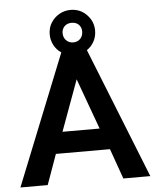

<svg xmlns="http://www.w3.org/2000/svg" viewBox="-58 -921 789 971"><g transform="rotate(-5 336.0 -436.0)"><path d="M665.5 0H528.5L474 -153.5H199.5L144.5 0H6L271.5 -662.5Q247.5 -678.5 234.2 -703.8Q221 -729 221 -758Q221 -791.5 237.2 -817.2Q253.5 -843 279.8 -857.8Q306 -872.5 336 -872.5Q385.5 -872.5 418.5 -838.2Q451.5 -804 451.5 -758Q451.5 -727.5 437.8 -702.5Q424 -677.5 401.5 -662.5ZM336 -707.5Q358.5 -707.5 372.2 -722Q386 -736.5 386 -759Q386 -779 373 -793Q360 -807 336 -807Q313.5 -807 300 -793.2Q286.5 -779.5 286.5 -759Q286.5 -736 301 -721.8Q315.5 -707.5 336 -707.5ZM431 -262 337 -520 242.5 -262Z"/></g></svg>

Font: Acari Sans
Style: Bold
Weight: 700
Designer: Alfredo Marco Pradil and Stefan Peev (font) & Cristiano Sobral (main changes)
Foundry: Alfredo Marco Pradil and Stefan Peev (font) & Cristiano Sobral (main changes)
Version: Version 1.063; ttfautohint (v1.8.3)